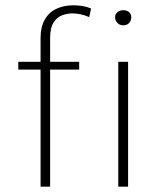

<svg xmlns="http://www.w3.org/2000/svg" viewBox="-20 -704 624 724"><path d="M133 0V-560Q133 -602.5 148.8 -630Q164.5 -657.5 192.5 -670.8Q220.5 -684 257 -684Q273 -684 289.8 -681.5Q306.5 -679 323.5 -672L316.5 -639.5Q299.5 -647 283.2 -650.2Q267 -653.5 252.5 -653.5Q234.5 -653.5 215.2 -646.8Q196 -640 182.5 -620Q169 -600 169 -560V0ZM49 -441.5V-471H278.5V-441.5ZM444.5 -608.5Q431.5 -608.5 422.8 -617.5Q414 -626.5 414 -639Q414 -650.5 422.8 -658Q431.5 -665.5 444.5 -665.5Q459 -665.5 467 -658Q475 -650.5 475 -639Q475 -626.5 467 -617.5Q459 -608.5 444.5 -608.5ZM426 0V-471H463V0Z"/></svg>

Font: Karla ExtraLight
Style: Regular
Weight: 250
Designer: Jonathan Pinhorn
Version: Version 2.004;gftools[0.9.33]